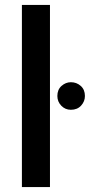

<svg xmlns="http://www.w3.org/2000/svg" viewBox="-20 -760 365 780"><path d="M69 0ZM69 0ZM183 0H69V-740H183ZM268 -314Q245 -314 229 -330.5Q213 -347 213 -370Q213 -396 230 -411Q247 -426 268 -426Q291 -426 308 -411Q325 -396 325 -370Q325 -348 309.5 -331Q294 -314 268 -314Z"/></svg>

Font: Ulagadi Sans Medium
Style: Regular
Weight: 500
Designer: Ninad Kale (Devanagari), Jonny Pinhorn (Latin)
Foundry: Indian Type Foundry
Version: Version 3.01;March 29, 2020;FontCreator 12.0.0.2522 64-bit; 